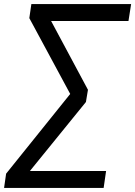

<svg xmlns="http://www.w3.org/2000/svg" viewBox="-40 -739 664 943"><path d="M-20 184 -10 114 314 -289 317 -255 104 -650 114 -719H604L591 -636H197V-662L392 -298L382 -238L84 129L86 101H481L469 184Z"/></svg>

Font: Nunitoga
Style: Medium Italic
Weight: 500
Italic angle: -9°
Designer: Vernon Adams
Foundry: Vernon Adams
Version: Version 1.0